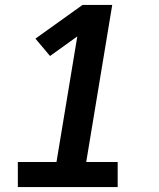

<svg xmlns="http://www.w3.org/2000/svg" viewBox="-20 -755 640 775"><path d="M52 0V-101H208L292 -608L182 -529L123 -599L313 -735H433L328 -101H455V0Z"/></svg>

Font: Iosevka Etoile Oblique
Style: Bold
Weight: 700
Italic angle: -9°
Designer: Belleve Invis
Foundry: Belleve Invis
Version: Version 15.5.2; ttfautohint (v1.8.4)